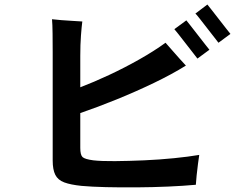

<svg xmlns="http://www.w3.org/2000/svg" viewBox="-20 -844 1040 849"><path d="M341 -22Q292 -27 264 -37.5Q236 -48 224.5 -71Q213 -94 213 -134V-612Q213 -656 212.5 -696.5Q212 -737 210 -759Q225 -757 251 -755Q277 -753 303 -751.5Q329 -750 344 -749Q341 -727 338 -687Q335 -647 335 -597V-458Q395 -481 462.5 -512.5Q530 -544 595.5 -581Q661 -618 712 -655Q724 -642 741 -622Q758 -602 775 -583.5Q792 -565 802 -554Q741 -516 661 -477.5Q581 -439 496 -404.5Q411 -370 335 -344V-190Q335 -159 345 -149.5Q355 -140 393 -135Q429 -131 488.5 -131.5Q548 -132 616.5 -135Q685 -138 749.5 -144.5Q814 -151 861 -159Q859 -145 855.5 -119.5Q852 -94 849.5 -68.5Q847 -43 846 -27Q792 -22 723.5 -19Q655 -16 583.5 -15.5Q512 -15 448.5 -16.5Q385 -18 341 -22ZM853 -585Q851 -588 836 -607Q821 -626 802.5 -650Q784 -674 769 -693Q754 -712 751 -715L804 -754Q807 -751 821.5 -732Q836 -713 855 -689Q874 -665 888.5 -646Q903 -627 906 -624ZM946 -655Q944 -658 929 -677Q914 -696 895.5 -720Q877 -744 862 -763Q847 -782 844 -784L897 -824Q900 -821 914.5 -802Q929 -783 948 -759Q967 -735 981.5 -716Q996 -697 999 -694Z"/></svg>

Font: Zen Kaku Gothic Antique
Style: Bold
Weight: 700
Designer: Yoshimichi Ohira
Foundry: Positype
Version: Version 1.001